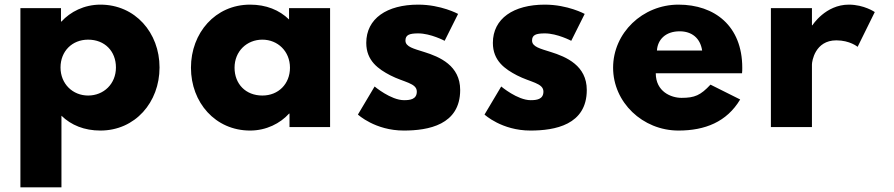

<svg xmlns="http://www.w3.org/2000/svg" viewBox="-20 -548 3855 828"><path d="M480 -257C480 -186 427 -136 360 -136C294 -136 241 -186 241 -257C241 -327 291 -377 360 -377C432 -377 480 -327 480 -257ZM668 -257C668 -407 563 -528 413 -528C343 -528 283 -497 245 -455H243V-513H68V260H245V-49C287 -8 344 15 413 15C563 15 668 -107 668 -257Z M991.5 -256C991.5 -327 1044.5 -377 1111.5 -377C1177.5 -377 1230.5 -327 1230.5 -256C1230.5 -186 1180.5 -136 1111.5 -136C1039.5 -136 991.5 -186 991.5 -256ZM803.5 -256C803.5 -106 908.5 15 1058.5 15C1128.5 15 1188.5 -16 1226.5 -58H1228.5V0H1403.5V-513H1226.5V-464C1184.5 -505 1127.5 -528 1058.5 -528C908.5 -528 803.5 -406 803.5 -256Z M1783.5 -528C1648.5 -528 1559.5 -468 1559.5 -363C1559.5 -286 1611.5 -250 1663.5 -223C1721.5 -193 1777.5 -190 1777.5 -153C1777.5 -119 1747.5 -116 1722.5 -116C1665.5 -116 1595.5 -175 1595.5 -175L1523.5 -54C1523.5 -54 1597.5 15 1721.5 15C1826.5 15 1964.5 -9 1964.5 -160C1964.5 -265 1876.5 -303 1808.5 -324C1764.5 -338 1728.5 -346 1728.5 -373C1728.5 -397 1744.5 -404 1783.5 -404C1837.5 -404 1897.5 -372 1897.5 -372L1955.5 -488C1955.5 -488 1882.5 -528 1783.5 -528Z M2329.5 -528C2194.5 -528 2105.5 -468 2105.5 -363C2105.5 -286 2157.5 -250 2209.5 -223C2267.5 -193 2323.5 -190 2323.5 -153C2323.5 -119 2293.5 -116 2268.5 -116C2211.5 -116 2141.5 -175 2141.5 -175L2069.5 -54C2069.5 -54 2143.5 15 2267.5 15C2372.5 15 2510.5 -9 2510.5 -160C2510.5 -265 2422.5 -303 2354.5 -324C2310.5 -338 2274.5 -346 2274.5 -373C2274.5 -397 2290.5 -404 2329.5 -404C2383.5 -404 2443.5 -372 2443.5 -372L2501.5 -488C2501.5 -488 2428.5 -528 2329.5 -528Z M2813 -330C2816 -377 2850 -413 2911 -413C2963 -413 3000 -384 3008 -330ZM3180 -232C3181 -238 3181 -249 3181 -256C3181 -436 3062 -528 2906 -528C2751 -528 2624 -406 2624 -256C2624 -107 2751 15 2906 15C3020 15 3114 -22 3172 -119L3044 -183C3001 -137 2976 -126 2919 -126C2874 -126 2808 -153 2808 -232Z M3304.5 0H3481.5V-270C3481.5 -283 3494.5 -374 3586.5 -374C3645.5 -374 3678.5 -346 3678.5 -346L3752.5 -496C3752.5 -496 3706.5 -528 3640.5 -528C3539.5 -528 3483.5 -439 3483.5 -439H3481.5V-513H3304.5Z"/></svg>

Font: Sztylet
Style: Bd
Weight: 700
Foundry: Cannot Into Space Fonts, PlusOne Fonts
Version: Version 0.12